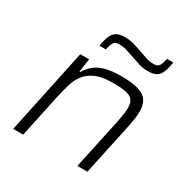

<svg xmlns="http://www.w3.org/2000/svg" viewBox="-162 -855 973 997"><g transform="rotate(30 324.0 -357.0)"><path d="M48 0 156 -510H209L197 -430H202Q217 -455 239.5 -475Q262 -495 300 -506.5Q338 -518 398 -518Q465 -518 503 -506Q541 -494 556.5 -469Q572 -444 572 -404Q572 -386 568.5 -362.5Q565 -339 560 -313L493 0H433L498 -304Q503 -329 506.5 -352Q510 -375 510 -391Q510 -423 497 -439Q484 -455 455 -460.5Q426 -466 378 -466Q314 -466 275.5 -449Q237 -432 215.5 -403.5Q194 -375 183.5 -338.5Q173 -302 164 -264L108 0ZM220 -598Q226 -636 236 -659Q246 -682 264 -692.5Q282 -703 314 -703Q343 -703 370 -695Q397 -687 424 -677Q445 -670 466 -663Q487 -656 511 -656Q534 -656 542.5 -669Q551 -682 558 -714H596Q590 -677 580.5 -653.5Q571 -630 553 -619.5Q535 -609 503 -609Q474 -609 447 -617.5Q420 -626 392 -636Q371 -643 350 -649.5Q329 -656 306 -656Q283 -656 274.5 -643.5Q266 -631 258 -598Z"/></g></svg>

Font: Saira SemiExpanded Light
Style: Italic
Weight: 300
Width: 6
Italic angle: -12°
Designer: Hector Gatti with collaboration of the Omnibus-Type team
Foundry: Omnibus-Type
Version: Version 1.101